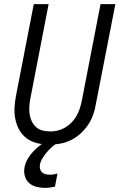

<svg xmlns="http://www.w3.org/2000/svg" viewBox="-20 -690 590 932"><path d="M221 12Q191 12 162.5 5.5Q134 -1 111.5 -17Q89 -33 75 -57Q61 -81 55 -109Q49 -137 50.5 -167Q52 -197 58 -227L144 -670H216L128 -215Q124 -195 122.5 -175.5Q121 -156 123.5 -137.5Q126 -119 133.5 -102.5Q141 -86 154 -74Q167 -62 185 -57Q203 -52 223 -52Q241 -52 259 -56Q277 -60 294.5 -70Q312 -80 326 -94Q340 -108 350 -125Q360 -142 366 -159.5Q372 -177 376 -195L468 -670H540L445 -183Q441 -158 432 -132.5Q423 -107 407.5 -84Q392 -61 370.5 -41.5Q349 -22 324.5 -10Q300 2 273.5 7Q247 12 221 12ZM197 222Q176 222 155.5 216.5Q135 211 120.5 197.5Q106 184 100.5 164Q95 144 99 122Q103 101 115 80.5Q127 60 143.5 43Q160 26 179 12Q198 -2 219 -12H267L265 0Q249 9 235 21Q221 33 209 47Q197 61 187 77Q177 93 174 109Q172 120 174.5 130Q177 140 184 146.5Q191 153 201 155.5Q211 158 221 158Q231 158 240.5 156.5Q250 155 259 152L247 216Q234 219 222 220.5Q210 222 197 222Z"/></svg>

Font: Lode Term
Style: Italic
Weight: 400
Italic angle: -11°
Monospace: yes
Designer: Belleve Invis
Foundry: Belleve Invis
Version: Version 29.2.0